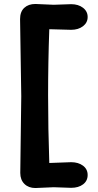

<svg xmlns="http://www.w3.org/2000/svg" viewBox="-20 -859 492 966"><path d="M228 -39 338 -43Q374 -43 397.5 -25.5Q421 -8 421 21.5Q421 51 398 68.5Q375 86 338 86L250 83L158 87Q124 87 103 66.5Q82 46 82 11L87 -375L81 -763Q81 -800 102 -819.5Q123 -839 158 -839L250 -835L338 -838Q374 -838 397.5 -820Q421 -802 421 -773.5Q421 -745 397.5 -727Q374 -709 338 -709L228 -712Q222 -546 222 -379Q222 -212 228 -39Z"/></svg>

Font: Delius Unicase
Style: Bold
Weight: 700
Designer: Natalia Raices
Foundry: Natalia Raices
Version: Version 1.001